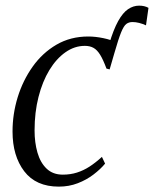

<svg xmlns="http://www.w3.org/2000/svg" viewBox="-20 -668 559 697"><path d="M378 -416 376 -507.5Q392 -561 409 -591.5Q426 -622 445 -634.8Q464 -647.5 485 -647.5Q495 -647.5 503.5 -645.5Q512 -643.5 519 -639.5L510 -576Q498 -581.5 485.2 -584.8Q472.5 -588 461 -588Q448 -588 438.8 -581.2Q429.5 -574.5 419.8 -550.8Q410 -527 395 -474.5ZM193.5 9.5Q110.5 9.5 68 -46.2Q25.5 -102 25.5 -190.5Q25.5 -254 44.2 -315Q63 -376 98.5 -426Q134 -476 185 -505.8Q236 -535.5 300.5 -535.5Q326 -535.5 355.2 -529.5Q384.5 -523.5 405.5 -512.5L378 -416L366.5 -419Q354.5 -451.5 343.5 -469.2Q332.5 -487 319.5 -494.2Q306.5 -501.5 288 -501.5Q250.5 -501.5 217.5 -478.2Q184.5 -455 159.2 -413.5Q134 -372 119.8 -316.2Q105.5 -260.5 105.5 -194.5Q105.5 -150.5 116 -114Q126.5 -77.5 149.2 -55.8Q172 -34 208 -34Q235.5 -34 259.2 -41.5Q283 -49 305 -63.2Q327 -77.5 350 -98.5L361.5 -74Q345 -54 319.5 -34.5Q294 -15 262.2 -2.8Q230.5 9.5 193.5 9.5Z"/></svg>

Font: Merriweather 96pt Light
Style: Italic
Weight: 300
Italic angle: -7.8°
Version: Version 2.101